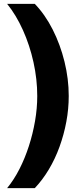

<svg xmlns="http://www.w3.org/2000/svg" viewBox="-20 -813 414 1000"><path d="M161 -793Q215 -737 254.5 -659Q294 -581 316 -491.5Q338 -402 338 -313Q338 -246 325.5 -179Q313 -112 290 -48.5Q267 15 234 70Q201 125 161 167H17Q53 123 81.5 67Q110 11 130.5 -52.5Q151 -116 162.5 -182.5Q174 -249 174 -313Q174 -400 154.5 -488.5Q135 -577 99.5 -656Q64 -735 17 -793Z"/></svg>

Font: Mona Sans ExtraLight ExtraBold
Style: Regular
Weight: 800
Version: Version 2.000